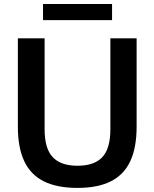

<svg xmlns="http://www.w3.org/2000/svg" viewBox="-20 -932 774 962"><path d="M368.5 9.5Q265 9.5 199 -23.8Q133 -57 101.2 -125Q69.5 -193 69.5 -297V-740H203.5V-284Q203.5 -188 244 -144.8Q284.5 -101.5 368.5 -101.5Q452.5 -101.5 492.8 -144.8Q533 -188 533 -284V-740H664.5V-297Q664.5 -193 633 -125Q601.5 -57 536 -23.8Q470.5 9.5 368.5 9.5ZM195.5 -831V-912H541.5V-831Z"/></svg>

Font: Encode Sans SC SemiBold
Style: Regular
Weight: 600
Version: Version 3.002